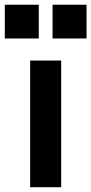

<svg xmlns="http://www.w3.org/2000/svg" viewBox="-66 -783 382 803"><path d="M60.1 0V-529.8H189.9V0ZM96.2 -763.2V-622.1H-45.9V-763.2ZM295.9 -763.2V-622.1H153.8V-763.2Z"/></svg>

Font: Cooper Hewitt
Style: Semibold
Weight: 709
Designer: Village Type and Design LLC
Foundry: Cooper Hewitt Smithsonian Design Museum
Version: 1.000